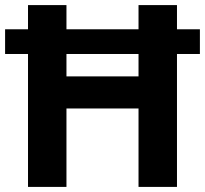

<svg xmlns="http://www.w3.org/2000/svg" viewBox="-20 -734 805 754"><path d="M90 0H241V-308H524V0H675V-522H765V-619H675V-714H524V-619H241V-714H90V-619H0V-522H90ZM241 -434V-522H524V-434Z"/></svg>

Font: Noto Sans Gujarati
Style: Bold
Weight: 700
Designer: Jelle Bosma - Monotype Design Team, Universal Thirst
Foundry: Monotype Imaging Inc.
Version: Version 2.106